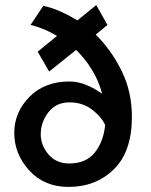

<svg xmlns="http://www.w3.org/2000/svg" viewBox="-20 -722 594 754"><path d="M402 -624 356 -586Q417 -526 457.5 -444Q498 -362 498 -263Q498 -127 427.5 -57.5Q357 12 249 12Q154 12 95 -52.5Q36 -117 36 -200Q36 -281 95.5 -341.5Q155 -402 253 -402Q287 -402 321 -387.5Q355 -373 381 -354Q368 -404 341 -448Q314 -492 279 -526L173 -441L128 -519L204 -581Q179 -596 152.5 -607Q126 -618 100 -624L150 -699Q184 -692 217.5 -677Q251 -662 284 -642L358 -702ZM140 -195Q140 -151 170.5 -115.5Q201 -80 252 -80Q317 -80 351.5 -122Q386 -164 393 -231Q378 -264 341 -292Q304 -320 253 -320Q200 -320 170 -281Q140 -242 140 -195Z"/></svg>

Font: Palanquin SemiBold
Style: Regular
Weight: 600
Designer: Pria Ravichandran
Version: Version 1.0.4